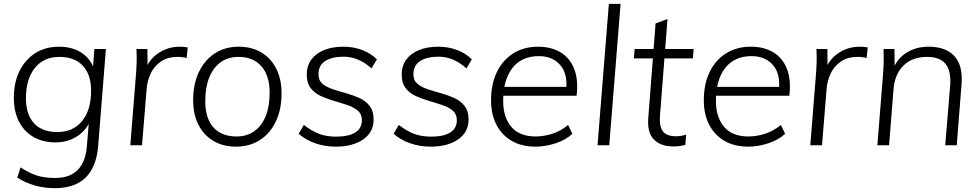

<svg xmlns="http://www.w3.org/2000/svg" viewBox="-20 -756 5099 999"><path d="M87 115Q134 146 174 158Q214 170 267 170Q344 170 385 127.5Q426 85 432 4L444 -139L456 -147Q444 -105 416 -75.5Q388 -46 350.5 -30.5Q313 -15 270 -15Q203 -15 154 -43.5Q105 -72 78.5 -124Q52 -176 52 -247Q52 -327 81.5 -386.5Q111 -446 163.5 -479.5Q216 -513 288 -513Q360 -513 410 -477.5Q460 -442 475 -377L463 -393L471 -501H531L491 2Q482 113 425.5 168Q369 223 266 223Q155 223 70 168ZM279 -69Q360 -69 407 -126Q454 -183 454 -284Q454 -368 411 -414Q368 -460 289 -460Q208 -460 161.5 -402.5Q115 -345 115 -245Q115 -160 157 -114.5Q199 -69 279 -69Z M658 0 687 -362Q690 -396 691 -431.5Q692 -467 690 -501H747L748 -381L737 -394Q758 -450 807 -481.5Q856 -513 914 -513Q927 -513 937.5 -512Q948 -511 957 -509L951 -454Q941 -457 930.5 -458.5Q920 -460 905 -460Q850 -460 815 -434.5Q780 -409 763 -371Q746 -333 743 -294L719 0Z M1208 7Q1140 7 1090 -23Q1040 -53 1012.5 -107Q985 -161 985 -234Q985 -319 1015 -381.5Q1045 -444 1098 -478.5Q1151 -513 1222 -513Q1290 -513 1340 -483Q1390 -453 1417.5 -398.5Q1445 -344 1445 -271Q1445 -187 1415.5 -124.5Q1386 -62 1332.5 -27.5Q1279 7 1208 7ZM1211 -46Q1265 -46 1303.5 -73.5Q1342 -101 1362.5 -152Q1383 -203 1383 -274Q1383 -363 1340 -411.5Q1297 -460 1221 -460Q1167 -460 1128.5 -432.5Q1090 -405 1069 -353.5Q1048 -302 1048 -231Q1048 -141 1090 -93.5Q1132 -46 1211 -46Z M1727 7Q1670 7 1620 -10.5Q1570 -28 1534 -60L1561 -106Q1602 -74 1641 -59.5Q1680 -45 1728 -45Q1794 -45 1828.5 -66.5Q1863 -88 1863 -131Q1863 -162 1842 -180Q1821 -198 1788.5 -209Q1756 -220 1719.5 -230.5Q1683 -241 1650 -256Q1617 -271 1596.5 -297.5Q1576 -324 1576 -368Q1576 -413 1599.5 -445.5Q1623 -478 1666 -495.5Q1709 -513 1767 -513Q1819 -513 1865 -495.5Q1911 -478 1941 -447L1913 -400Q1846 -461 1768 -461Q1706 -461 1671.5 -438Q1637 -415 1637 -370Q1637 -338 1657.5 -320.5Q1678 -303 1711 -292Q1744 -281 1780.5 -271Q1817 -261 1850 -246Q1883 -231 1903.5 -204.5Q1924 -178 1924 -134Q1924 -68 1869.5 -30.5Q1815 7 1727 7Z M2221 7Q2164 7 2114 -10.5Q2064 -28 2028 -60L2055 -106Q2096 -74 2135 -59.5Q2174 -45 2222 -45Q2288 -45 2322.5 -66.5Q2357 -88 2357 -131Q2357 -162 2336 -180Q2315 -198 2282.5 -209Q2250 -220 2213.5 -230.5Q2177 -241 2144 -256Q2111 -271 2090.5 -297.5Q2070 -324 2070 -368Q2070 -413 2093.5 -445.5Q2117 -478 2160 -495.5Q2203 -513 2261 -513Q2313 -513 2359 -495.5Q2405 -478 2435 -447L2407 -400Q2340 -461 2262 -461Q2200 -461 2165.5 -438Q2131 -415 2131 -370Q2131 -338 2151.5 -320.5Q2172 -303 2205 -292Q2238 -281 2274.5 -271Q2311 -261 2344 -246Q2377 -231 2397.5 -204.5Q2418 -178 2418 -134Q2418 -68 2363.5 -30.5Q2309 7 2221 7Z M2958 -60Q2926 -29 2872.5 -11Q2819 7 2766 7Q2694 7 2642.5 -23Q2591 -53 2563 -107Q2535 -161 2535 -234Q2535 -318 2565 -380.5Q2595 -443 2650 -478Q2705 -513 2780 -513Q2847 -513 2895.5 -484.5Q2944 -456 2967 -399Q2990 -342 2980 -258H2589L2591 -304H2949L2925 -281Q2936 -370 2895.5 -417Q2855 -464 2784 -464Q2694 -464 2646 -402Q2598 -340 2598 -231Q2598 -146 2640.5 -96Q2683 -46 2767 -46Q2811 -46 2855 -60.5Q2899 -75 2936 -106Z M3089 0 3148 -736H3209L3150 0Z M3278 -452 3282 -501H3589L3585 -452ZM3550 -56 3546 -2Q3531 2 3515.5 4Q3500 6 3482 6Q3419 6 3383 -29.5Q3347 -65 3353 -141L3391 -634L3453 -657L3414 -154Q3411 -111 3420.5 -88Q3430 -65 3450 -56Q3470 -47 3496 -47Q3510 -47 3523 -49Q3536 -51 3550 -56Z M4065 -60Q4033 -29 3979.5 -11Q3926 7 3873 7Q3801 7 3749.5 -23Q3698 -53 3670 -107Q3642 -161 3642 -234Q3642 -318 3672 -380.5Q3702 -443 3757 -478Q3812 -513 3887 -513Q3954 -513 4002.5 -484.5Q4051 -456 4074 -399Q4097 -342 4087 -258H3696L3698 -304H4056L4032 -281Q4043 -370 4002.5 -417Q3962 -464 3891 -464Q3801 -464 3753 -402Q3705 -340 3705 -231Q3705 -146 3747.5 -96Q3790 -46 3874 -46Q3918 -46 3962 -60.5Q4006 -75 4043 -106Z M4196 0 4225 -362Q4228 -396 4229 -431.5Q4230 -467 4228 -501H4285L4286 -381L4275 -394Q4296 -450 4345 -481.5Q4394 -513 4452 -513Q4465 -513 4475.5 -512Q4486 -511 4495 -509L4489 -454Q4479 -457 4468.5 -458.5Q4458 -460 4443 -460Q4388 -460 4353 -434.5Q4318 -409 4301 -371Q4284 -333 4281 -294L4257 0Z M4545 0 4574 -362Q4580 -431 4577 -501H4634L4635 -396L4623 -386Q4644 -448 4694.5 -480.5Q4745 -513 4811 -513Q4902 -513 4946.5 -463.5Q4991 -414 4983 -317L4958 0H4898L4924 -313Q4929 -388 4899.5 -424Q4870 -460 4803 -460Q4726 -460 4680.5 -414.5Q4635 -369 4629 -290L4606 0Z"/></svg>

Font: Muli Light
Style: Italic
Weight: 300
Italic angle: -4.541°
Designer: Vernon Adams
Foundry: Vernon Adams
Version: Version 2.100; ttfautohint (v1.8.1.43-b0c9)